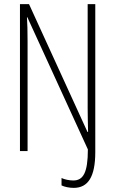

<svg xmlns="http://www.w3.org/2000/svg" viewBox="-20 -734 559 933"><path d="M338 179C408 179 443 125 443 5V-714H406V-208C406 -176 407 -136 408 -93H405L121 -714H77V0H114V-532C114 -585 113 -618 111 -650H113L407 -8C407 106 384 143 336 143C317 143 293 138 279 131V167C293 174 317 179 338 179Z"/></svg>

Font: Noto Sans Sinhala UI ExtraCondensed ExtraLight
Style: Regular
Weight: 200
Width: 2
Designer: Jelle Bosma - Monotype Design Team
Foundry: Monotype Imaging Inc.
Version: Version 2.006